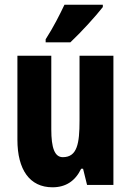

<svg xmlns="http://www.w3.org/2000/svg" viewBox="-20 -837 558 816"><path d="M417 -807V-817H254C233 -773 208 -723 174 -670V-657H279C327 -702 390 -772 417 -807ZM462 -600H318V-324C318 -227 308 -169 247 -169C212 -169 198 -209 198 -287V-600H54V-243C54 -116 106 -41 203 -41C260 -41 300 -68 325 -120H333L350 -51H462Z"/></svg>

Font: Noto Sans Tamil UI ExtraCondensed ExtraBold
Style: Regular
Weight: 800
Width: 2
Designer: Jelle Bosma - Monotype Design Team
Foundry: Monotype Imaging Inc.
Version: Version 2.004